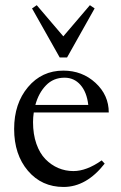

<svg xmlns="http://www.w3.org/2000/svg" viewBox="-20 -724 475 755"><path d="M214.8 -498 106 -690.9 124.5 -703.6 229 -581.1 333.5 -703.6 352.1 -690.9 243.7 -498ZM230 11.2Q144 11.2 89.8 -52.5Q35.6 -116.2 35.6 -216.8Q35.6 -316.9 90.1 -381.6Q144.5 -446.3 229 -446.3Q303.2 -446.3 355.5 -398.2Q407.7 -350.1 407.7 -281.7H112.8Q109.9 -262.7 109.9 -243.7Q109.9 -196.3 123 -158.7Q136.2 -121.1 158.7 -98.1Q181.2 -75.2 209.2 -63.2Q237.3 -51.3 268.6 -51.3Q320.3 -51.3 379.9 -93.3L391.6 -80.6Q319.8 11.2 230 11.2ZM233.9 -418.5Q189.9 -418.5 160.9 -388.4Q131.8 -358.4 119.1 -311.5H327.1Q321.3 -361.8 296.4 -390.1Q271.5 -418.5 233.9 -418.5Z"/></svg>

Font: Elstob
Style: Regular
Weight: 400
Designer: Peter S. Baker
Version: Version 1.015